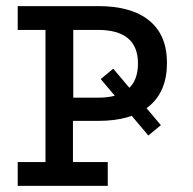

<svg xmlns="http://www.w3.org/2000/svg" viewBox="-20 -609 633 629"><path d="M351 -384 507 -199 466 -165 310 -350ZM302 -589Q411 -589 469 -541.5Q527 -494 527 -403Q527 -310 469 -261.5Q411 -213 302 -213H219V-78H333V0H38V-78H129V-511H38V-589ZM301 -289Q432 -289 432 -401Q432 -511 301 -511H220V-289Z"/></svg>

Font: Podkova Medium
Style: Regular
Weight: 500
Designer: Ilya Yudin
Foundry: Cyreal (www.cyreal.org)
Version: Version 2.103